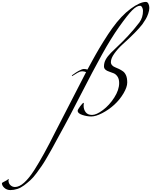

<svg xmlns="http://www.w3.org/2000/svg" viewBox="-628 -1184 1574 1998"><path d="M-536 684 -540 692Q-540 724 -519.5 743Q-499 762 -472 762Q-384 762 -270 584Q-175 435 -54 192L268 -434Q244 -442 230 -442Q216 -442 203 -438Q190 -432 178 -426Q160 -416 142.5 -404Q125 -392 122.5 -392Q120 -392 120 -396Q120 -400 126 -404Q127 -404 139 -413Q151 -422 162.5 -429.5Q174 -437 190 -446Q226 -466 245 -466Q264 -466 282 -460Q285 -466 304.5 -501.5Q324 -537 334.5 -556.5Q345 -576 366.5 -614Q388 -652 405.5 -681.5Q423 -711 446 -748Q501 -836 540 -890Q635 -1022 732 -1093Q829 -1164 890 -1164Q907 -1164 916.5 -1145Q926 -1126 926 -1101Q926 -1076 914.5 -1042.5Q903 -1009 889.5 -986.5Q876 -964 854 -932Q794 -854 644 -719Q598 -677 562 -627Q526 -577 526 -538Q526 -519 538.5 -505Q551 -491 570 -484Q589 -477 611 -466Q633 -455 652 -441.5Q671 -428 683.5 -400Q696 -372 696 -325Q696 -278 657 -212Q618 -146 561 -94Q504 -42 436.5 -7Q369 28 322.5 28Q276 28 228.5 12Q181 -4 180 -30Q180 -43 206.5 -78.5Q233 -114 242 -114Q244 -114 244 -110L242 -84Q242 -45 263.5 -16.5Q285 12 330 12Q375 12 442.5 -38.5Q510 -89 561 -168.5Q612 -248 612 -320Q612 -361 595.5 -386Q579 -411 556 -421Q533 -431 510 -438Q454 -455 454 -493Q454 -531 472 -564Q490 -597 526 -634Q562 -671 603.5 -709Q645 -747 706 -812.5Q767 -878 822 -950Q860 -1001 860 -1072Q860 -1091 851 -1107.5Q842 -1124 830 -1124Q794 -1124 747 -1076.5Q700 -1029 613 -906.5Q526 -784 432.5 -615Q339 -446 214.5 -203Q90 40 42 126.5Q-6 213 -37.5 272Q-69 331 -87.5 364Q-106 397 -138 452.5Q-170 508 -193.5 542Q-217 576 -250 620.5Q-283 665 -313 692Q-343 719 -377 744.5Q-411 770 -447 782Q-483 794 -520 794Q-557 794 -582.5 771Q-608 748 -608 722Q-608 718 -588 708Q-568 698 -561.5 694Q-555 690 -551.5 687.5Q-548 685 -546 683Q-543 680 -539.5 680Q-536 680 -536 684Z"/></svg>

Font: Miama
Style: Regular
Weight: 400
Italic angle: 16.5°
Designer: Linus Romer
Foundry: Linus Romer
Version: 0.32